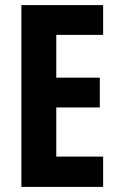

<svg xmlns="http://www.w3.org/2000/svg" viewBox="-20 -734 467 754"><path d="M385 0V-119H201V-312H372V-429H201V-597H385V-714H64V0Z"/></svg>

Font: Noto Sans Hebrew ExtraCondensed
Style: Bold
Weight: 700
Width: 2
Designer: Monotype Design Team
Foundry: Monotype Imaging Inc.
Version: Version 2.004